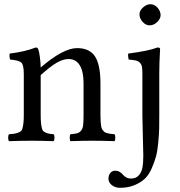

<svg xmlns="http://www.w3.org/2000/svg" viewBox="-20 -667 854 910"><path d="M456.1 -271V-122.1Q456.1 -104 457 -91.6Q458 -79.1 459.5 -69.1Q460.9 -59.1 464.8 -53.2Q468.8 -47.4 472.9 -43.2Q477.1 -39.1 485.4 -36.6Q493.7 -34.2 501.5 -33Q509.3 -31.7 522.9 -30.8Q526.4 -26.4 526.4 -14.4Q526.4 -2.4 522.9 2Q463.4 0 416 0Q373.5 0 314 2Q310.5 -2.4 310.5 -14.4Q310.5 -26.4 314 -30.8Q335.9 -32.7 345.9 -35.4Q356 -38.1 364 -47.6Q372.1 -57.1 374 -73.7Q376 -90.3 376 -122.1V-273.9Q376 -328.1 357.9 -357.7Q339.8 -387.2 305.2 -387.2Q278.3 -387.2 247.8 -369.1Q217.3 -351.1 172.9 -311V-122.1Q172.9 -96.7 174.6 -81.5Q176.3 -66.4 179.4 -56.2Q182.6 -45.9 190.9 -41.3Q199.2 -36.6 207.8 -34.4Q216.3 -32.2 233.9 -30.8Q238.3 -26.4 238.3 -14.4Q238.3 -2.4 233.9 2Q174.3 0 132.8 0Q82.5 0 22.9 2Q18.6 -2.4 18.6 -14.4Q18.6 -26.4 22.9 -30.8Q43.5 -32.2 53.5 -34.4Q63.5 -36.6 73 -41.3Q82.5 -45.9 85.7 -56.2Q88.9 -66.4 90.8 -81.3Q92.8 -96.2 92.8 -122.1V-315.9Q92.8 -357.4 81.8 -369.4Q70.8 -381.3 27.8 -384.8Q25.9 -390.6 25.1 -400.1Q24.4 -409.7 25.9 -413.1Q101.1 -422.4 148.9 -441.9Q158.2 -441.9 161.1 -434.1Q165 -425.8 168.7 -398.9Q172.4 -372.1 172.9 -347.2Q279.8 -439 345.2 -439Q404.3 -439 430.2 -399.7Q456.1 -360.4 456.1 -271ZM654.8 -122.1V-316.9Q654.8 -339.4 652.6 -351.1Q650.4 -362.8 642.3 -370.4Q634.3 -377.9 623.3 -380.4Q612.3 -382.8 589.8 -384.8Q588.4 -389.6 587.4 -398.9Q586.4 -408.2 587.9 -413.1Q685.5 -425.8 726.1 -441.9Q738.8 -441.9 738.8 -435.1Q738.8 -434.1 737.8 -415.5Q736.8 -397 735.8 -369.9Q734.9 -342.8 734.9 -320.8V-122.1Q734.9 -82 734.4 -57.9Q733.9 -33.7 730.2 7.1Q726.6 47.9 719.7 73.5Q712.9 99.1 699.2 130.6Q685.5 162.1 666.3 180.2Q647 198.2 616.9 210.7Q586.9 223.1 548.8 223.1Q526.4 223.1 510.3 210.7Q494.1 198.2 494.1 180.2Q494.1 163.6 502.9 152.8Q511.7 142.1 525.9 142.1Q538.1 142.1 547.6 147.9Q557.1 153.8 562.3 160.6Q567.4 167.5 577.6 173.3Q587.9 179.2 601.1 179.2Q624 179.2 637.2 164.8Q650.4 150.4 654.8 128.2Q659.2 106 659.2 70.8Q659.2 50.8 657 -21.7Q654.8 -94.2 654.8 -122.1ZM641.1 -599.1Q641.1 -616.7 658 -631.8Q674.8 -647 692.9 -647Q712.4 -647 726.8 -630.4Q741.2 -613.8 741.2 -595.2Q741.2 -578.6 725.1 -562.7Q709 -546.9 689 -546.9Q670.9 -546.9 656 -563.2Q641.1 -579.6 641.1 -599.1Z"/></svg>

Font: Common Serif
Style: Regular
Weight: 400
Designer: Philipp H. Poll, Khaled Hosny
Foundry: Stefan Peev, Context Ltd.
Version: Version 1.026